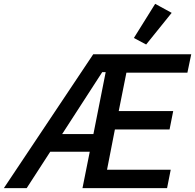

<svg xmlns="http://www.w3.org/2000/svg" viewBox="-68 -981 1017 1001"><path d="M362 0 400 -190H194L71 0H-48L418 -698H929L909 -602H591L551 -402H835L816 -306H531L490 -96H822L803 0ZM483 -605H465L256 -282H419ZM827 -914 694 -749 630 -783 741 -961Z"/></svg>

Font: IBM Plex Sans Medium
Style: Italic
Weight: 500
Italic angle: -11.31°
Designer: Mike Abbink, Paul van der Laan, Pieter van Rosmalen
Foundry: Bold Monday
Version: Version 3.201